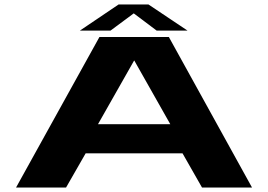

<svg xmlns="http://www.w3.org/2000/svg" viewBox="-20 -842 1202 862"><path d="M52 0 426.5 -676H738L1111.5 0H887L799.5 -153.5H364.5L276.5 0ZM420 -284.5H744.5L583 -570H582ZM338.5 -704.5 512.5 -822H646.5L822 -704.5H683.5L580.5 -782L476 -704.5Z"/></svg>

Font: Anybody UltraExpanded Regular
Style: Bold
Weight: 700
Width: 9
Designer: Tyler Finck
Foundry: Etcetera Type Company
Version: Version 1.010; ttfautohint (v1.8.3) -l 8 -r 50 -G 200 -x 14 